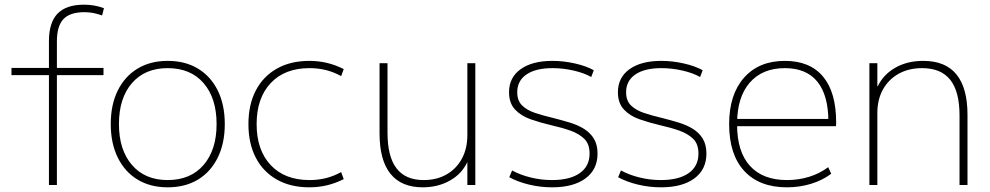

<svg xmlns="http://www.w3.org/2000/svg" viewBox="-20 -790 4229 820"><path d="M189 0V-469H29V-500H189V-614Q189 -694 226 -732Q263 -770 339 -770Q361 -770 381.5 -766.5Q402 -763 424 -755L416 -724Q378 -738 341 -738Q279 -738 251 -708.5Q223 -679 223 -613V-500H422V-469H223V0Z M696 10Q622 10 567.5 -23Q513 -56 483 -117Q453 -178 453 -260Q453 -343 483 -403.5Q513 -464 567.5 -497Q622 -530 696 -530Q771 -530 825.5 -497Q880 -464 910 -403.5Q940 -343 940 -260Q940 -178 910 -117Q880 -56 825.5 -23Q771 10 696 10ZM696 -21Q794 -21 849.5 -85.5Q905 -150 905 -260Q905 -371 849.5 -435Q794 -499 696 -499Q599 -499 543.5 -435Q488 -371 488 -260Q488 -150 543.5 -85.5Q599 -21 696 -21Z M1301 10Q1221 10 1162.5 -23Q1104 -56 1072.5 -116.5Q1041 -177 1041 -260Q1041 -343 1072.5 -403.5Q1104 -464 1162.5 -497Q1221 -530 1301 -530Q1340 -530 1376 -521.5Q1412 -513 1448 -495L1437 -465Q1404 -483 1371 -491Q1338 -499 1302 -499Q1196 -499 1136 -435Q1076 -371 1076 -260Q1076 -149 1136 -85Q1196 -21 1302 -21Q1338 -21 1371 -29Q1404 -37 1437 -55L1448 -25Q1412 -7 1376 1.5Q1340 10 1301 10Z M1785 10Q1694 10 1647.5 -48Q1601 -106 1601 -220V-520H1635V-223Q1635 -121 1673.5 -71Q1712 -21 1789 -21Q1846 -21 1888 -45.5Q1930 -70 1953 -113Q1976 -156 1976 -213V-520H2010V0H1976V-98Q1952 -47 1901 -18.5Q1850 10 1785 10Z M2338 10Q2288 10 2240 -1.5Q2192 -13 2155 -33L2167 -62Q2202 -43 2246.5 -32Q2291 -21 2337 -21Q2414 -21 2456 -50.5Q2498 -80 2498 -134Q2498 -175 2475.5 -197Q2453 -219 2416.5 -232Q2380 -245 2335 -255Q2288 -266 2246.5 -280.5Q2205 -295 2179.5 -322.5Q2154 -350 2154 -396Q2154 -459 2203.5 -494.5Q2253 -530 2339 -530Q2387 -530 2435.5 -519Q2484 -508 2516 -490L2505 -461Q2476 -478 2430.5 -488.5Q2385 -499 2340 -499Q2268 -499 2228.5 -472Q2189 -445 2189 -396Q2189 -360 2210 -339.5Q2231 -319 2266 -307.5Q2301 -296 2343 -286Q2379 -277 2413.5 -266.5Q2448 -256 2474.5 -239.5Q2501 -223 2516.5 -197.5Q2532 -172 2532 -134Q2532 -66 2480.5 -28Q2429 10 2338 10Z M2803 10Q2753 10 2705 -1.5Q2657 -13 2620 -33L2632 -62Q2667 -43 2711.5 -32Q2756 -21 2802 -21Q2879 -21 2921 -50.5Q2963 -80 2963 -134Q2963 -175 2940.5 -197Q2918 -219 2881.5 -232Q2845 -245 2800 -255Q2753 -266 2711.5 -280.5Q2670 -295 2644.5 -322.5Q2619 -350 2619 -396Q2619 -459 2668.5 -494.5Q2718 -530 2804 -530Q2852 -530 2900.5 -519Q2949 -508 2981 -490L2970 -461Q2941 -478 2895.5 -488.5Q2850 -499 2805 -499Q2733 -499 2693.5 -472Q2654 -445 2654 -396Q2654 -360 2675 -339.5Q2696 -319 2731 -307.5Q2766 -296 2808 -286Q2844 -277 2878.5 -266.5Q2913 -256 2939.5 -239.5Q2966 -223 2981.5 -197.5Q2997 -172 2997 -134Q2997 -66 2945.5 -28Q2894 10 2803 10Z M3341 10Q3223 10 3158.5 -60Q3094 -130 3094 -260Q3094 -386 3157.5 -458Q3221 -530 3332 -530Q3439 -530 3495 -463Q3551 -396 3551 -268Q3551 -263 3551 -259.5Q3551 -256 3550 -251H3112V-282H3529L3518 -269Q3518 -383 3471 -441Q3424 -499 3332 -499Q3236 -499 3182 -437Q3128 -375 3128 -262V-257Q3128 -142 3183 -81.5Q3238 -21 3341 -21Q3391 -21 3436 -35Q3481 -49 3517 -76L3530 -48Q3493 -20 3444 -5Q3395 10 3341 10Z M3693 0V-520H3727V-422H3729Q3753 -472 3804 -501Q3855 -530 3923 -530Q4018 -530 4065 -472Q4112 -414 4112 -300V0H4078V-297Q4078 -399 4038.5 -449Q3999 -499 3918 -499Q3861 -499 3818 -475Q3775 -451 3751 -408Q3727 -365 3727 -307V0Z"/></svg>

Font: M PLUS 2 ExtraLight
Style: Regular
Weight: 250
Designer: Coji Morishita
Foundry: UNDERFOREST DESIGN
Version: Version 1.001